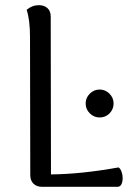

<svg xmlns="http://www.w3.org/2000/svg" viewBox="-20 -722 520 742"><path d="M177 -48Q294 -49 438 -75Q445 -71 449.5 -59Q454 -47 454 -34Q454 -19 449 -9.5Q444 0 434 0H143Q122 0 109.5 -12Q97 -24 97 -45L96 -577Q96 -646 83 -684Q104 -702 130 -702Q151 -702 163.5 -690.5Q176 -679 176 -658ZM311 -322Q311 -344 327 -360Q343 -376 365 -376Q387 -376 403 -360Q419 -344 419 -322Q419 -300 403.5 -284Q388 -268 365 -268Q343 -268 327 -284Q311 -300 311 -322Z"/></svg>

Font: Arima Madurai
Style: Regular
Weight: 400
Designer: Joana Correia and Natanael Gama
Foundry: NDISCOVER
Version: Version 1.020